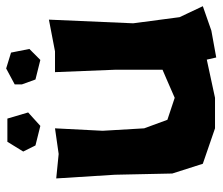

<svg xmlns="http://www.w3.org/2000/svg" viewBox="-69 -623 712 614"><g transform="rotate(-90 287.0 -316.0)"><path d="M324.2 -601.6 339.8 -558.6 402.3 -543 437.5 -578.1 425.8 -636.7 375 -652.3 324.2 -625ZM109.4 -597.7 128.9 -558.6 191.4 -543 234.4 -582 214.8 -648.4H140.6ZM363.3 -496.1 371.1 -300.8V-152.3L343.8 -140.6L281.2 -113.3L210.9 -136.7L183.6 -210.9L175.8 -343.8L183.6 -496.1L101.6 -484.4L23.4 -492.2L35.2 -304.7L39.1 -121.1L70.3 -23.4L183.6 15.6H281.2L403.3 -10.7L410.2 19.5L496.1 3.9L574.2 -23.4L539.1 -97.7L519.5 -246.1L531.2 -515.6L429.7 -496.1Z"/></g></svg>

Font: MaokenAssortedSans-Lite
Style: Lite
Weight: 400
Version: Version 1.400